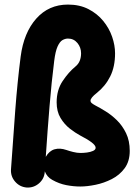

<svg xmlns="http://www.w3.org/2000/svg" viewBox="-20 -752 594 844"><path d="M278.8 -731.9Q330.1 -731.9 368.9 -711.9Q407.7 -691.9 433.8 -659.9Q460 -627.9 472.9 -590.3Q485.8 -552.7 485.8 -517.6Q485.8 -459 464.6 -416.3Q443.4 -373.5 405.3 -343.3Q377.9 -321.8 377.9 -309.6Q377.9 -302.7 384.3 -297.9Q390.6 -293 398.9 -288.6Q418 -278.8 443.8 -262.9Q469.7 -247.1 493.9 -223.4Q518.1 -199.7 534.2 -166.5Q550.3 -133.3 550.3 -88.9Q550.3 -43 528.1 -12.7Q505.9 17.6 471.4 35.2Q437 52.7 399.9 60.3Q362.8 67.9 333 67.9Q303.2 67.9 271.5 61.8Q239.7 55.7 209.5 38.6Q186.5 25.9 176.8 1V3.4Q174.8 33.7 151.4 54Q127.9 74.2 97.2 72.3Q66.9 69.8 46.6 46.6Q26.4 23.4 28.3 -7.3Q37.6 -143.6 47.1 -268.1Q56.6 -392.6 70.8 -503.4Q84.5 -608.4 139.4 -670.2Q194.3 -731.9 278.8 -731.9ZM218.3 -484.4Q206.5 -391.6 197.8 -285.6Q189 -179.7 181.2 -62.5Q196.3 -88.9 219.7 -95.7Q243.2 -102.5 271.5 -92.8Q283.7 -88.4 301.3 -84Q318.8 -79.6 334 -79.6Q346.7 -79.6 362.1 -81.5Q377.4 -83.5 388.9 -88.6Q400.4 -93.8 400.4 -102.5Q400.4 -112.8 382.3 -126.5Q364.3 -140.1 332 -156.7Q311 -168 287.1 -186.5Q263.2 -205.1 246.1 -233.4Q229 -261.7 229 -302.2Q229 -356.4 255.4 -395.8Q281.7 -435.1 311.5 -459.5Q324.7 -470.2 330.6 -485.1Q336.4 -500 336.4 -517.6Q336.4 -543.5 320.3 -563Q304.2 -582.5 278.8 -582.5Q266.6 -582.5 254.6 -575.7Q242.7 -568.8 233.2 -547.9Q223.6 -526.9 218.3 -484.4Z"/></svg>

Font: Mikhak-FD ExtraBold
Style: Regular
Weight: 800
Designer: Amin Abedi
Version: Version 3.2